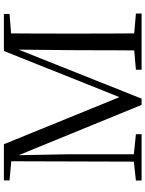

<svg xmlns="http://www.w3.org/2000/svg" viewBox="103 -872 768 1015"><g transform="rotate(-90 487.5 -364.0)"><path d="M728 0H924V-30L819 -39C818 -137 818 -236 818 -337V-391C818 -491 818 -592 819 -690L922 -698V-728H726L482 -117L233 -728H42V-698L143 -689L141 -41L41 -30V0H286V-30L180 -41V-387L175 -650L441 0H474L733 -650L730 -325C730 -236 730 -137 729 -39L627 -30V0Z"/></g></svg>

Font: Harano Aji Mincho
Style: Regular
Weight: 400
Foundry: Masamichi Hosoda
Version: HaranoAjiMincho-Regular version 20230610;ttx 4.39.4